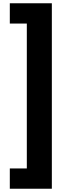

<svg xmlns="http://www.w3.org/2000/svg" viewBox="-20 -886 409 1174"><path d="M40 144H144V-742H40V-866H297V268H40Z"/></svg>

Font: Noto Sans Telugu UI SemiCondensed Black
Style: Regular
Weight: 900
Width: 4
Designer: Jelle Bosma - Monotype Design Team
Foundry: Monotype Imaging Inc.
Version: Version 2.005; ttfautohint (v1.8.4.7-5d5b)